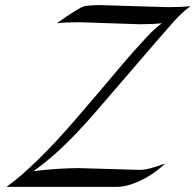

<svg xmlns="http://www.w3.org/2000/svg" viewBox="-20 -726 760 746"><path d="M367.7 -706.1 632.8 -698.2Q685.1 -698.2 720.2 -702.1Q684.1 -675.3 654.3 -641.4Q624.5 -607.4 588.4 -565.9Q552.2 -524.4 510.3 -475.3Q468.3 -426.3 428.7 -380.4Q389.2 -334.5 352.5 -292Q315.9 -249.5 277.3 -209Q190.4 -117.7 109.9 -61Q207 -72.8 287.6 -72.8Q287.6 -72.8 522.5 -65.9Q558.6 -65.9 622.1 -91.3Q561 -32.2 483.4 -7.8Q457 0 432.6 0H5.4Q120.1 -83 281.7 -271.5Q383.3 -389.6 426 -440.9Q468.8 -492.2 499.3 -526.4Q529.8 -560.5 554.9 -587.2Q580.1 -613.8 608.9 -635.7Q573.7 -631.8 522.5 -631.8L288.1 -639.6Q235.8 -639.6 200.7 -635.7Q289.6 -698.2 307.1 -701.7Q330.6 -706.1 367.7 -706.1Z"/></svg>

Font: Fondamento
Style: Italic
Weight: 400
Italic angle: -12°
Version: Version 1.000